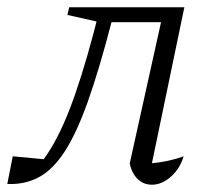

<svg xmlns="http://www.w3.org/2000/svg" viewBox="-63 -501 581 527"><path d="M-43 4 -28 -72 57 -64Q95 -116 127.5 -199.5Q160 -283 194 -411L202 -442L122 -460L127 -481H443L354 -53Q400 -57 441 -72Q431 -38 406 -16Q381 6 354 6Q331 6 315 -9.5Q299 -25 293 -52L379 -440H243Q209 -309 178 -222Q147 -135 114.5 -85Q82 -35 43.5 -14.5Q5 6 -43 4Z"/></svg>

Font: Piazzolla Light
Style: Italic
Weight: 300
Italic angle: -11.3°
Designer: Juan Pablo del Peral
Foundry: Huerta Tipografica
Version: Version 1.330